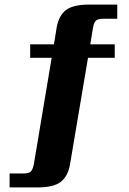

<svg xmlns="http://www.w3.org/2000/svg" viewBox="-20 -679 565 840"><path d="M493 -597H432Q409 -597 400 -589Q391 -581 387 -558L375 -485H482V-426H365L286 42Q277 92 246 116.5Q215 141 143 141H22V80H82Q105 80 114 72Q123 64 128 40L206 -426H112V-485H216L228 -559Q237 -610 268 -634.5Q299 -659 371 -659H493Z"/></svg>

Font: Sarpanch
Style: Bold
Weight: 700
Designer: Manushi Parikh (Devanagari and Latin), Jyotish Sonowal (Devanagari)
Foundry: Indian Type Foundry
Version: Version 2.004;PS 1.0;hotconv 1.0.78;makeotf.lib2.5.61930; tt